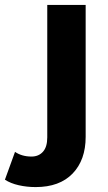

<svg xmlns="http://www.w3.org/2000/svg" viewBox="-113 -558 440 780"><path d="M32 202Q-4 202 -37 194.5Q-70 187 -93 172L-52 59Q-24 78 15 78Q44 78 61.5 58.5Q79 39 79 0V-538H235V-2Q235 92 182 147Q129 202 32 202Z"/></svg>

Font: Montserrat Z
Style: Bold
Weight: 700
Designer: Julieta Ulanovsky
Foundry: Julieta Ulanovsky
Version: Version 8.000